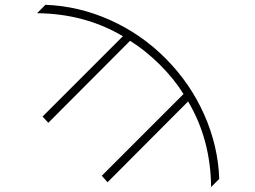

<svg xmlns="http://www.w3.org/2000/svg" viewBox="-20 -754 1040 782"><path d="M873 -25.4 839.8 7.8Q837.9 -186.5 746.1 -340.8L418 -11.7L394.5 -38.1L727.5 -371.1Q688.5 -433.6 630.4 -491.2Q572.3 -548.8 509.8 -587.9L176.8 -253.9L153.3 -279.3L480.5 -606.4Q326.2 -698.2 130.9 -700.2L165 -734.4Q299.8 -729.5 427.2 -672.9Q554.7 -616.2 654.8 -515.6Q754.9 -415 811.5 -287.6Q868.2 -160.2 873 -25.4Z"/></svg>

Font: Gen Shin Gothic Monospace ExtraLight
Style: Regular
Weight: 200
Designer: [Source Han Sans]
Ryoko NISHIZUKA  (kana & ideographs); Paul D. Hunt (Latin, Greek & Cyrillic); Wenlong ZHANG  (bopomofo
Version: Version 1.002.20150607